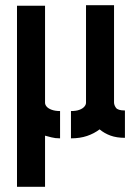

<svg xmlns="http://www.w3.org/2000/svg" viewBox="-20 -720 541 740"><path d="M45.5 0V-698H153.6V-324.1Q153.6 -316.4 159.8 -309.1Q166.1 -301.7 179.3 -296.9Q192.5 -292 211.5 -292V-186.8Q192.7 -186.8 178.5 -190.6Q164.2 -194.5 153.6 -197.1V0ZM253.5 -186.8V-292Q273.4 -292 286.1 -296.8Q298.8 -301.5 305.1 -309Q311.5 -316.4 311.5 -324.1V-700H419.5V-325.5Q419.5 -314.9 426.9 -304.6Q434.3 -294.2 461.5 -294.2V-188.8Q429.5 -188.8 405.9 -197.4Q382.3 -206 363.8 -221.4Q343 -205.4 315.7 -196.1Q288.4 -186.8 253.5 -186.8Z"/></svg>

Font: Stick No Bills ExtraLight
Style: Regular
Weight: 200
Designer: Kosala Senevirathne, Siva Puranthara, Lasantha Premarathna, Tharique Azeez
Foundry: mooniak
Version: Version 2.000